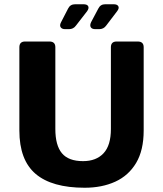

<svg xmlns="http://www.w3.org/2000/svg" viewBox="-20 -862 766 902"><path d="M378 20Q224 20 147.5 -45Q71 -110 71 -249V-640Q71 -667 98 -667H212Q240 -667 240 -640V-256Q240 -179 271 -142Q302 -105 370 -105Q432 -105 466.5 -142Q501 -179 501 -256V-640Q501 -667 528 -667H627Q655 -667 655 -640V-249Q655 -156 619.5 -96.5Q584 -37 521.5 -8.5Q459 20 378 20ZM428 -725Q412 -725 406.5 -734Q401 -743 408 -758L442 -822Q452 -842 474 -842H514Q531 -842 536 -832.5Q541 -823 530 -809L479 -742Q467 -725 446 -725ZM286 -725Q271 -725 265 -734Q259 -743 267 -758L300 -822Q310 -842 333 -842H372Q390 -842 394.5 -832.5Q399 -823 389 -809L337 -742Q325 -725 304 -725Z"/></svg>

Font: Pitagon Sans
Style: Bold
Weight: 700
Designer: Travis Tran
Foundry: Pitagon
Version: Version 1.001; ttfautohint (v1.8.4.7-5d5b);gftools[0.9.26]